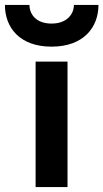

<svg xmlns="http://www.w3.org/2000/svg" viewBox="-69 -762 421 782"><path d="M141 -572C272 -572 332 -651 332 -742H232C232 -705 204 -666 141 -666C77 -666 51 -705 51 -742H-49C-49 -652 9 -572 141 -572ZM76 0H206V-511H76Z"/></svg>

Font: Overpass ExtraBold
Style: Regular
Weight: 800
Designer: Delve Withrington, Thomas Jockin
Foundry: Delve Fonts
Version: Version 3.000;DELV;Overpass